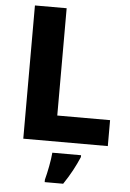

<svg xmlns="http://www.w3.org/2000/svg" viewBox="-61 -759 696 1025"><g transform="rotate(5 286.5 -246.5)"><path d="M84 0H537V-139H254V-714H84ZM399 71V61H245C242 102 229 167 218 208V221H317C353 168 378 120 399 71Z"/></g></svg>

Font: Noto Sans Gurmukhi ExtraBold
Style: Regular
Weight: 800
Designer: Jelle Bosma - Monotype Design Team
Foundry: Monotype Imaging Inc.
Version: Version 2.004